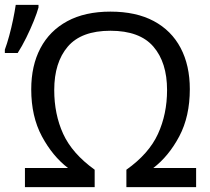

<svg xmlns="http://www.w3.org/2000/svg" viewBox="-28 -773 867 793"><path d="M428 -646Q308 -646 252 -580.5Q196 -515 196 -401Q196 -301 233 -220Q270 -139 363 -72V0H75V-79H253Q189 -128 145 -210Q101 -292 101 -404Q101 -502 139 -574Q177 -646 250 -685.5Q323 -725 428 -725Q534 -725 607 -686Q680 -647 718 -575Q756 -503 756 -405Q756 -292 712.5 -210Q669 -128 605 -79H782V0H494V-72Q587 -138 624.5 -220Q662 -302 662 -401Q662 -515 605.5 -580.5Q549 -646 428 -646ZM-8 -554V-568Q1 -592 10 -625Q19 -658 26 -692Q33 -726 37 -753H131V-742Q125 -720 111.5 -686.5Q98 -653 80.5 -617.5Q63 -582 45 -554Z"/></svg>

Font: Noto Sans
Style: Regular
Weight: 400
Designer: Monotype Design Team
Foundry: Monotype Imaging Inc.
Version: Version 1.902